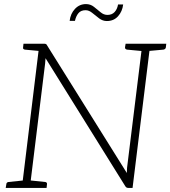

<svg xmlns="http://www.w3.org/2000/svg" viewBox="-20 -920 834 940"><path d="M87 0 173 -706H196Q202 -706 205.5 -704Q209 -702 211 -697L601 -73Q601 -78 601.5 -85.5Q602 -93 602 -98L677 -706H716L629 0H608Q603 0 599.5 -2Q596 -4 593 -9L203 -635Q202 -629 202 -623.5Q202 -618 201 -610L126 0ZM8 0 11 -18Q11 -23 14.5 -26Q18 -29 22 -29L99 -37L100 0ZM116 0 125 -37 201 -29Q205 -29 208 -26Q211 -23 210 -18L208 0ZM186 -706 177 -670 102 -677Q97 -678 94.5 -680.5Q92 -683 93 -688L95 -706ZM686 -706 676 -670 602 -677Q597 -678 594.5 -680.5Q592 -683 592 -688L595 -706ZM794 -706 792 -688Q791 -683 788 -680.5Q785 -678 780 -677L703 -670V-706ZM506 -847Q528 -847 541 -861Q554 -875 558 -898H583Q579 -864 558 -840.5Q537 -817 503 -817Q483 -817 465.5 -830Q448 -843 432 -856.5Q416 -870 399 -870Q376 -870 364 -855.5Q352 -841 347 -818H321Q325 -853 347 -876.5Q369 -900 401 -900Q423 -900 440 -886.5Q457 -873 472.5 -860Q488 -847 506 -847Z"/></svg>

Font: Aleo ExtraLight
Style: Italic
Weight: 250
Italic angle: -7°
Designer: Alessio Laiso
Foundry: Alessio Laiso
Version: Version 2.001;gftools[0.9.29]